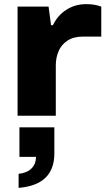

<svg xmlns="http://www.w3.org/2000/svg" viewBox="-20 -560 520 929"><path d="M65 0V-528H215L227 -438H236Q259 -486 301.5 -513Q344 -540 397 -540Q439 -540 470 -528V-383H382Q336 -383 306.5 -363.5Q277 -344 263.5 -312.5Q250 -281 250 -244V0ZM70 349V281Q110 277 132 255.5Q154 234 154 199H74V56H243V182Q243 335 70 349Z"/></svg>

Font: Archivo Expanded ExtraBold
Style: Regular
Weight: 800
Width: 7
Designer: Hector Gatti
Foundry: Omnibus-Type
Version: Version 2.001; ttfautohint (v1.8.3)